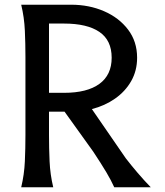

<svg xmlns="http://www.w3.org/2000/svg" viewBox="-20 -795 700 815"><path d="M282 -775Q358 -775 421.5 -747.5Q485 -720 523.5 -669.5Q562 -619 562 -550Q562 -495 537 -451Q512 -407 468.5 -376.5Q425 -346 370 -332L514 -123Q538 -92 564.5 -61Q591 -30 620 0H465Q452 -29 431.5 -63.5Q411 -98 376 -151L254 -321H188V-222Q188 -166 190.5 -110Q193 -54 206 0H70Q83 -54 85.5 -110Q88 -166 88 -222V-553Q88 -609 85.5 -665Q83 -721 70 -775ZM188 -401H252Q350 -401 402 -439Q454 -477 454 -550Q454 -624 402 -659.5Q350 -695 252 -695H188Z"/></svg>

Font: Faculty Glyphic
Style: Regular
Weight: 400
Designer: Koto Studio, Dylan Young
Foundry: Koto Studio
Version: Version 1.004; ttfautohint (v1.8.4.7-5d5b)